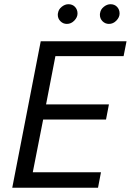

<svg xmlns="http://www.w3.org/2000/svg" viewBox="-20 -881 614 901"><path d="M37.5 0ZM453.8 -72.5H133.8L182.5 -320H477.5L491.2 -391.2H196.2L240 -617.5H560L573.8 -687.5H171.2L37.5 0H440ZM251.2 -811.2Q251.2 -817.5 252.5 -821.2Q255 -837.5 270 -849.4Q285 -861.2 301.2 -861.2Q320 -861.2 331.9 -848.8Q343.8 -836.2 343.8 -817.5Q343.8 -800 328.8 -784.4Q313.8 -768.8 293.8 -768.8Q276.2 -768.8 263.8 -781.2Q251.2 -793.8 251.2 -811.2ZM448.8 -811.2Q448.8 -817.5 450 -821.2Q452.5 -837.5 467.5 -849.4Q482.5 -861.2 498.8 -861.2Q517.5 -861.2 529.4 -848.8Q541.2 -836.2 541.2 -817.5Q541.2 -800 526.2 -784.4Q511.2 -768.8 491.2 -768.8Q473.8 -768.8 461.2 -781.2Q448.8 -793.8 448.8 -811.2Z"/></svg>

Font: Cambay
Style: Italic
Weight: 400
Italic angle: -11°
Designer: Pooja Saxena
Foundry: Pooja Saxena
Version: Version 1.019;PS 001.019;hotconv 1.0.70;makeotf.lib2.5.58329